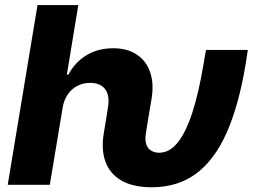

<svg xmlns="http://www.w3.org/2000/svg" viewBox="-20 -748 1035 777"><path d="M11.2 0 131.8 -727.5H296.9L250.5 -445.8H256.8Q283.2 -496.1 329.8 -524.4Q376.5 -552.7 438 -552.7Q495.1 -552.7 533.4 -527.3Q571.8 -502 587.6 -455.8Q603.5 -409.7 593.3 -347.7L580.6 -272.5H410.6L417 -314.5Q424.8 -360.8 405.8 -386.7Q386.7 -412.6 344.2 -412.6Q316.4 -412.6 293.2 -400.6Q270 -388.7 254.4 -366.2Q238.8 -343.8 233.4 -311.5L181.6 0ZM594.2 9.8Q519 9.8 471.9 -17.1Q424.8 -43.9 406.7 -93.8Q388.7 -143.6 400.4 -211.4L410.6 -272.5H580.6L570.8 -211.4Q565.9 -182.6 571.8 -164.6Q577.6 -146.5 591.8 -138.2Q606 -129.9 624 -129.9Q665.5 -129.9 698.7 -170.7Q731.9 -211.4 758.1 -291.7Q784.2 -372.1 803.7 -488.8L813.5 -545.9H982.9L974.1 -488.8Q946.8 -323.2 897.9 -212.4Q849.1 -101.6 774.4 -45.9Q699.7 9.8 594.2 9.8Z"/></svg>

Font: Inter ExtraBold
Style: Italic
Weight: 800
Italic angle: -9.3988°
Designer: Rasmus Andersson
Foundry: rsms
Version: Version 4.001;git-66647c0bb